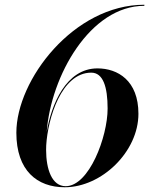

<svg xmlns="http://www.w3.org/2000/svg" viewBox="-20 -780 629 810"><path d="M564 -300C564 -440 477 -491.5 391 -491.5C259 -491.5 196.5 -339.5 177 -223C194.5 -460.5 361 -755.5 589 -755.5V-760C291 -760 49 -443 49 -220C49 -60 137 10 253 10C409 10 564 -140 564 -300ZM434 -322C434 -203 356 5.5 257 5.5C199 5.5 174.5 -66 174.5 -147.5L175 -167C181.5 -279.5 239 -473.5 365 -473.5C415 -473.5 434 -413.5 434 -322Z"/></svg>

Font: Bodoni* 36pt Medium
Style: Italic
Weight: 500
Italic angle: -13°
Version: Version 2.3